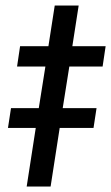

<svg xmlns="http://www.w3.org/2000/svg" viewBox="-20 -678 404 698"><path d="M77 0 110 -213H9L20 -285H121L145 -436H42L53 -510H156L179 -658H266L243 -510H364L353 -436H232L208 -285H331L320 -213H197L164 0Z"/></svg>

Font: Azeri Sans
Style: Italic
Weight: 400
Designer: Hector Gatti & Omnibus-Type (original fonts) / Cristiano Sobral (main changes and remastering)
Foundry: Omnibus-Type
Version: Version 0.07;August 21, 2020;FontCreator 13.0.0.2681 64-bit;